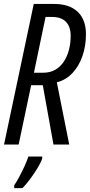

<svg xmlns="http://www.w3.org/2000/svg" viewBox="-20 -734 457 975"><path d="M0.5 0 151.4 -713.9H255.4Q333 -713.9 374.8 -673.8Q416.5 -633.8 416.5 -560.1Q416.5 -501 398.7 -449.5Q380.9 -397.9 347.7 -362.8Q314.5 -327.6 268.6 -315.9L331.5 0H251.5L197.3 -301.3H138.2L74.7 0ZM152.3 -364.7H199.2Q235.8 -364.7 262.2 -380.6Q288.6 -396.5 305.4 -423.1Q322.3 -449.7 330.6 -482.9Q338.9 -516.1 338.9 -550.8Q338.9 -599.1 314.7 -623.5Q290.5 -647.9 244.1 -647.9H211.4ZM52.2 221.2V207Q63.5 190.4 77.6 164.3Q91.8 138.2 104.5 110.1Q117.2 82 124 61H194.3V70.8Q187.5 91.8 169.9 120.6Q152.3 149.4 131.8 176.8Q111.3 204.1 94.2 221.2Z"/></svg>

Font: Open Sans Condensed
Style: Italic
Weight: 400
Width: 3
Italic angle: -12°
Designer: Monotype Design Team
Foundry: Monotype Imaging Inc.
Version: Version 3.000